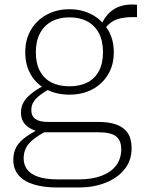

<svg xmlns="http://www.w3.org/2000/svg" viewBox="-20 -588 657 852"><path d="M588 -512Q546 -513 519 -507.5Q492 -502 473.5 -489Q455 -476 439 -452L425 -467Q435 -494 450 -514Q465 -534 484.5 -546.5Q504 -559 530 -564.5Q556 -570 588 -567ZM288 -168Q231 -168 186.5 -191Q142 -214 117 -256.5Q92 -299 92 -356Q92 -413 117.5 -456Q143 -499 187.5 -523Q232 -547 288 -547Q344 -547 388.5 -523Q433 -499 459 -456Q485 -413 485 -356Q485 -299 459 -256.5Q433 -214 389 -191Q345 -168 288 -168ZM288 -205Q334 -205 367.5 -222Q401 -239 419 -273Q437 -307 437 -356Q437 -406 419 -440.5Q401 -475 367.5 -493Q334 -511 288 -511Q243 -511 209.5 -493Q176 -475 157.5 -440.5Q139 -406 139 -356Q139 -307 157 -273Q175 -239 208.5 -222Q242 -205 288 -205ZM236 244Q174 244 130 230.5Q86 217 62.5 189.5Q39 162 39 121Q39 88 53 63.5Q67 39 97 18Q127 -3 172 -24L189 -8Q151 12 128 30.5Q105 49 95 69Q85 89 85 115Q85 143 100.5 164Q116 185 149.5 196.5Q183 208 236 208H330Q389 208 431 192Q473 176 495.5 146Q518 116 518 74Q518 36 495.5 17.5Q473 -1 416 -1H155L156 -2Q133 -8 114 -18.5Q95 -29 84 -46Q73 -63 73 -89Q73 -117 87.5 -139Q102 -161 128 -179.5Q154 -198 189 -216L204 -196Q178 -181 159 -167Q140 -153 129.5 -137Q119 -121 119 -100Q119 -73 137 -60Q155 -47 191 -47H416Q464 -47 497 -35Q530 -23 547 2.5Q564 28 564 70Q564 125 532 164Q500 203 447 223.5Q394 244 330 244Z"/></svg>

Font: Roboto Serif 20pt Thin
Style: Regular
Weight: 250
Version: Version 1.008